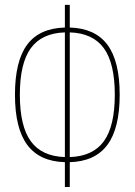

<svg xmlns="http://www.w3.org/2000/svg" viewBox="-20 -750 540 770"><path d="M259.8 -99.6V0H240.2V-99.6Q138.7 -102.5 89.4 -168.9Q40 -235.4 40 -370.1Q40 -504.9 88.9 -570.8Q137.7 -636.7 240.2 -639.6V-730.5H259.8V-639.6Q361.3 -636.7 410.6 -570.8Q460 -504.9 460 -370.1Q460 -235.4 410.6 -168.9Q361.3 -102.5 259.8 -99.6ZM240.2 -120.1V-620.1Q147.5 -617.2 103.5 -556.6Q59.6 -496.1 59.6 -370.1Q59.6 -244.1 103.5 -183.6Q147.5 -123 240.2 -120.1ZM259.8 -620.1V-120.1Q352.5 -123 396.5 -183.6Q440.4 -244.1 440.4 -370.1Q440.4 -496.1 396.5 -556.6Q352.5 -617.2 259.8 -620.1Z"/></svg>

Font: Mgen+ 1m thin
Style: Regular
Weight: 100
Designer: [Source Han Sans]
Ryoko NISHIZUKA  (kana & ideographs); Paul D. Hunt (Latin, Greek & Cyrillic); Wenlong ZHANG  (bopomofo
Version: Version 1.059.20150602